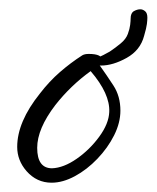

<svg xmlns="http://www.w3.org/2000/svg" viewBox="-20 -378 337 413"><path d="M91 15Q59 15 37 -10Q17 -33 17 -62Q17 -116 66 -177Q86 -203 109 -223Q132 -243 157 -259Q162 -262 171 -262Q200 -262 200 -248Q200 -244 194 -239V-238Q209 -217 224 -194Q239 -171 239 -140Q239 -114 225.5 -87Q212 -60 189.5 -36.5Q167 -13 141 1Q115 15 91 15ZM92 -16Q117 -17 145 -36.5Q173 -56 193.5 -84Q214 -112 215 -137Q217 -176 175 -225Q132 -194 99 -152Q60 -101 60 -60Q60 -16 92 -16ZM197 -237Q187 -237 187 -247Q187 -253 193.5 -255.5Q200 -258 216 -267Q228 -275 239.5 -284.5Q251 -294 255 -305Q259 -316 260 -324.5Q261 -333 261 -338Q261 -350 268 -354Q275 -358 282 -358Q287 -358 292 -354Q297 -350 297 -340Q297 -335 296 -326.5Q295 -318 290 -301Q282 -270 252.5 -253.5Q223 -237 197 -237Z"/></svg>

Font: Square Peg
Style: Regular
Weight: 400
Designer: Robert E. Leuschke
Foundry: Robert E. Leuschke
Version: Version 1.010; ttfautohint (v1.8.4.7-5d5b)